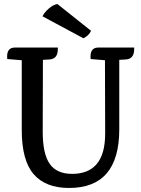

<svg xmlns="http://www.w3.org/2000/svg" viewBox="-20 -918 700 953"><path d="M394 -728 191 -837Q199 -855 221.5 -875Q244 -895 265 -898L432 -765Q421 -741 394 -728ZM468 -682H646Q646 -682 646 -674Q646 -627 607 -623L572 -621V-276Q572 15 323 15Q206 15 147 -53.5Q88 -122 88 -272V-619L16 -625Q10 -682 54 -682H267V-674Q267 -627 228 -623L193 -621L192 -264Q192 -155 226.5 -105Q261 -55 338 -55Q502 -55 502 -255L501 -619L430 -625Q424 -682 468 -682Z"/></svg>

Font: Karma SemiBold
Style: Regular
Weight: 600
Designer: Joana Correia
Foundry: Indian Type Foundry
Version: Version 1.202;PS 1.0;hotconv 1.0.78;makeotf.lib2.5.61930; tt